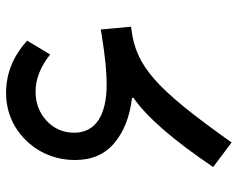

<svg xmlns="http://www.w3.org/2000/svg" viewBox="-92 -638 749 604"><g transform="rotate(-90 282.0 -336.5)"><path d="M276.4 -291C215.8 -249.5 143.1 -166 58.1 -40L135.3 18.1C219.7 -101.1 280.3 -176.8 332.5 -223.1C384.8 -269.5 431.6 -289.6 489.7 -296.9L499.5 -298.3L490.7 -393.6L480 -391.6C399.4 -378.4 353 -375 317.9 -375C219.7 -375 166 -410.6 166 -477.5C166 -511.7 178.7 -540.5 203.6 -564C228.5 -586.9 258.8 -598.6 295.4 -598.6C334.5 -598.6 373.5 -583.5 412.1 -552.7L455.6 -625C406.7 -669.4 352.1 -691.4 291.5 -691.4C252 -691.4 216.3 -681.6 184.6 -662.6C120.6 -623.5 80.1 -555.2 80.1 -474.6C80.1 -421.4 98.1 -380.4 133.8 -350.6C169.4 -320.8 216.3 -302.2 274.4 -295.4Z"/></g></svg>

Font: Estedad Medium
Style: Regular
Weight: 500
Designer: Amin Abedi
Version: Version 7.3